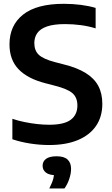

<svg xmlns="http://www.w3.org/2000/svg" viewBox="-20 -770 600 1032"><path d="M244.5 9.5Q194 9.5 142.5 1.5Q91 -6.5 46.5 -21.5V-131.5Q77.5 -121 111.8 -114Q146 -107 180 -103.2Q214 -99.5 244.5 -99.5Q325 -99.5 360.5 -126.5Q396 -153.5 396 -203Q396 -245.5 369.8 -268.8Q343.5 -292 274.5 -309.5L224.5 -322.5Q128.5 -347 79.8 -397.8Q31 -448.5 31 -531.5Q31 -633.5 104 -691.5Q177 -749.5 323 -749.5Q370.5 -749.5 414.8 -743.8Q459 -738 494 -727.5V-617.5Q457.5 -629 415 -634.8Q372.5 -640.5 330 -640.5Q269.5 -640.5 233.2 -628Q197 -615.5 180.8 -592.8Q164.5 -570 164.5 -538.5Q164.5 -498.5 188.2 -475.8Q212 -453 274 -436.5L324 -423.5Q394.5 -406 440.2 -377.8Q486 -349.5 508 -308.8Q530 -268 530 -212Q530 -142.5 496 -93Q462 -43.5 398.2 -17Q334.5 9.5 244.5 9.5ZM245 243Q261 211.5 266.8 189Q272.5 166.5 272.5 143.5L296 172H285.5Q245.5 172 227.2 158Q209 144 209 121Q209 97.5 227.5 83.8Q246 70 284.5 70Q324.5 70 343.2 87.5Q362 105 362 137.5Q362 162.5 352.5 191.2Q343 220 326.5 243Z"/></svg>

Font: Encode Sans SC SemiBold
Style: Regular
Weight: 600
Version: Version 3.002